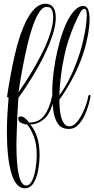

<svg xmlns="http://www.w3.org/2000/svg" viewBox="-20 -688 505 1029"><path d="M113 321Q65 321 41 240Q17 159 17 18Q17 -26 19.5 -73Q22 -120 26 -166Q24 -166 20.5 -167Q17 -168 18 -172Q36 -293 60 -397Q84 -501 118 -571Q166 -668 223 -668Q279 -668 279 -593Q279 -555 263 -504.5Q247 -454 219 -396Q191 -338 155 -278.5Q119 -219 79 -164Q78 -157 76.5 -133.5Q75 -110 73.5 -78.5Q72 -47 71 -14Q70 19 69 45.5Q68 72 68 84Q68 306 120 306Q140 306 152.5 279Q165 252 171 214Q177 176 177 142Q177 83 160.5 41.5Q144 0 125 -21Q112 -21 95 -28.5Q78 -36 78 -53Q78 -64 91 -64Q112 -64 136 -31Q189 -31 217.5 -69.5Q246 -108 259 -172Q261 -179 266 -179Q273 -179 271 -172Q257 -89 221.5 -55Q186 -21 142 -21Q192 37 192 142Q192 183 184.5 224.5Q177 266 159.5 293.5Q142 321 113 321ZM79 -193Q110 -237 142.5 -290Q175 -343 203 -398.5Q231 -454 248 -505Q265 -556 265 -595Q265 -618 258.5 -634.5Q252 -651 229 -651Q177 -651 128 -452Q115 -397 102.5 -332Q90 -267 79 -193ZM349 3Q310 3 291 -24Q272 -51 266 -94.5Q260 -138 260 -189Q260 -244 267.5 -303.5Q275 -363 288.5 -420Q302 -477 319.5 -525Q337 -573 358 -604Q392 -656 426 -656Q445 -656 452.5 -636.5Q460 -617 460 -585Q460 -545 450 -493.5Q440 -442 426 -401Q384 -274 298 -153Q298 -119 302.5 -86.5Q307 -54 319 -32.5Q331 -11 352 -11Q370 -11 386.5 -28Q403 -45 417 -71Q431 -97 440.5 -124.5Q450 -152 453 -172Q455 -179 460 -179Q466 -179 465 -172Q458 -131 442.5 -90.5Q427 -50 404 -23.5Q381 3 349 3ZM298 -177Q332 -223 359 -280Q386 -337 408 -405Q417 -433 425.5 -469.5Q434 -506 439.5 -542.5Q445 -579 445 -604Q445 -621 442 -631Q439 -641 432 -641Q422 -641 411 -623Q400 -605 381 -561Q362 -517 348 -475Q334 -433 326 -394Q313 -335 306.5 -281Q300 -227 298 -177Z"/></svg>

Font: Updock
Style: Regular
Weight: 400
Designer: Robert E. Leuschke
Foundry: Robert E. Leuschke
Version: Version 1.010; ttfautohint (v1.8.4.7-5d5b)